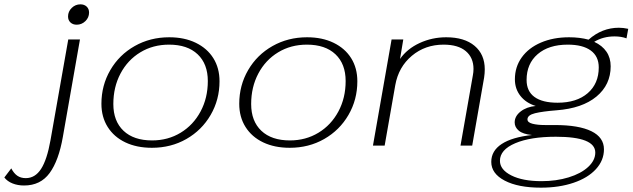

<svg xmlns="http://www.w3.org/2000/svg" viewBox="-159 -672 2919 886"><path d="M155 -596Q155 -619 172 -635.5Q189 -652 212 -652Q230 -652 241 -641.5Q252 -631 252 -614Q252 -591 235 -574.5Q218 -558 195 -558Q177 -558 166 -568.5Q155 -579 155 -596ZM-139 147 -107 105Q-95 128 -79 139Q-63 150 -40 150Q3 150 30.5 107.5Q58 65 74 -25L156 -490H210L131 -40Q112 69 70 126.5Q28 184 -48 184Q-77 184 -101 174.5Q-125 165 -139 147Z M309 -193Q309 -278 350 -348.5Q391 -419 462.5 -459.5Q534 -500 622 -500Q692 -500 744.5 -474.5Q797 -449 825.5 -403.5Q854 -358 854 -297Q854 -212 813 -141.5Q772 -71 701 -30.5Q630 10 542 10Q472 10 419.5 -15Q367 -40 338 -86Q309 -132 309 -193ZM800 -298Q800 -377 753 -421.5Q706 -466 621 -466Q547 -466 488.5 -430.5Q430 -395 397 -332.5Q364 -270 364 -192Q364 -113 411 -68.5Q458 -24 543 -24Q616 -24 674.5 -59.5Q733 -95 766.5 -157.5Q800 -220 800 -298Z M945 -193Q945 -278 986 -348.5Q1027 -419 1098.5 -459.5Q1170 -500 1258 -500Q1328 -500 1380.5 -474.5Q1433 -449 1461.5 -403.5Q1490 -358 1490 -297Q1490 -212 1449 -141.5Q1408 -71 1337 -30.5Q1266 10 1178 10Q1108 10 1055.5 -15Q1003 -40 974 -86Q945 -132 945 -193ZM1436 -298Q1436 -377 1389 -421.5Q1342 -466 1257 -466Q1183 -466 1124.5 -430.5Q1066 -395 1033 -332.5Q1000 -270 1000 -192Q1000 -113 1047 -68.5Q1094 -24 1179 -24Q1252 -24 1310.5 -59.5Q1369 -95 1402.5 -157.5Q1436 -220 1436 -298Z M1648 -490H1702L1687 -400Q1720 -447 1777.5 -473.5Q1835 -500 1900 -500Q1984 -500 2031 -460.5Q2078 -421 2078 -352Q2078 -334 2075 -314L2020 0H1966L2023 -324Q2026 -339 2026 -354Q2026 -406 1990.5 -436Q1955 -466 1888 -466Q1803 -466 1741.5 -414.5Q1680 -363 1665 -279L1616 0H1562Z M2740 -539 2732 -495Q2708 -504 2677 -504Q2624 -504 2583 -479Q2620 -462 2639.5 -433.5Q2659 -405 2659 -366Q2659 -281 2593.5 -226.5Q2528 -172 2409 -163Q2345 -158 2310 -149.5Q2275 -141 2275 -121Q2275 -107 2298 -101Q2321 -95 2356 -95H2401Q2512 -95 2570 -66.5Q2628 -38 2628 17Q2628 68 2591 108.5Q2554 149 2487.5 171.5Q2421 194 2337 194Q2232 194 2170 161.5Q2108 129 2108 75Q2108 24 2156 -7.5Q2204 -39 2296 -49Q2254 -53 2235 -69Q2216 -85 2216 -107Q2216 -136 2243.5 -157.5Q2271 -179 2313 -183Q2268 -197 2242.5 -229.5Q2217 -262 2217 -306Q2217 -363 2248.5 -407Q2280 -451 2337 -475.5Q2394 -500 2467 -500Q2516 -500 2557 -489Q2619 -544 2697 -544Q2717 -544 2740 -539ZM2604 -361Q2604 -412 2567 -439Q2530 -466 2461 -466Q2373 -466 2322 -422Q2271 -378 2271 -303Q2271 -251 2307.5 -224.5Q2344 -198 2414 -198Q2502 -198 2553 -242Q2604 -286 2604 -361ZM2148 70Q2148 111 2200.5 137.5Q2253 164 2340 164Q2408 164 2465 146.5Q2522 129 2555 98.5Q2588 68 2588 32Q2588 -41 2406 -41Q2289 -41 2218.5 -11Q2148 19 2148 70Z"/></svg>

Font: Fahkwang ExtraLight
Style: Italic
Weight: 275
Italic angle: -10°
Designer: Suppakit Chalermlarp | Katatrad Co.,Ltd.
Foundry: Cadson Demak Co.,Ltd.
Version: Version 1.000; ttfautohint (v1.6)